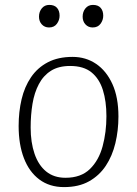

<svg xmlns="http://www.w3.org/2000/svg" viewBox="-20 -749 558 783"><path d="M241 14Q182 14 140.5 -17Q99 -48 77.5 -104Q56 -160 56 -235Q56 -293 68 -344Q80 -395 106.5 -434Q133 -473 175 -495Q217 -517 276 -517Q330 -517 372 -488.5Q414 -460 438.5 -406Q463 -352 463 -274Q463 -217 450.5 -165Q438 -113 411.5 -73Q385 -33 343 -9.5Q301 14 241 14ZM247 -24Q310 -24 346.5 -59.5Q383 -95 398.5 -152.5Q414 -210 414 -275Q414 -336 399.5 -382Q385 -428 353 -454Q321 -480 266 -480Q219 -480 188 -460.5Q157 -441 138.5 -406Q120 -371 112.5 -325.5Q105 -280 105 -229Q105 -168 121 -121.5Q137 -75 168.5 -49.5Q200 -24 247 -24ZM139 -681Q139 -701 150.5 -715Q162 -729 181 -729Q202 -729 212.5 -717Q223 -705 223 -685Q223 -667 212 -652Q201 -637 180 -637Q162 -637 150.5 -649.5Q139 -662 139 -681ZM317 -681Q317 -701 328.5 -715Q340 -729 359 -729Q380 -729 390.5 -717Q401 -705 401 -685Q401 -667 390 -652Q379 -637 358 -637Q340 -637 328.5 -649.5Q317 -662 317 -681Z"/></svg>

Font: Literata ExtraLight
Style: Italic
Weight: 250
Italic angle: -2°
Designer: Latin by Veronika Burian and Jose Scaglione. Greek by Irene Vlachou. Cyrillic by Vera Evstafieva
Foundry: TypeTogether
Version: Version 3.002